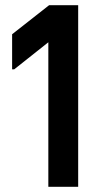

<svg xmlns="http://www.w3.org/2000/svg" viewBox="-20 -720 395 740"><path d="M166.3 0V-661L223.3 -602.3L34.7 -452.7H26.7V-588L169.3 -700H281.3V0Z"/></svg>

Font: Fustat
Style: Regular
Weight: 400
Designer: Mohamed Gaber, Khaled Hosny, Laura Garcia Mut
Foundry: Kief Type Foundry, Alif Type Foundry, Hard Type Foundry
Version: Version 1.007